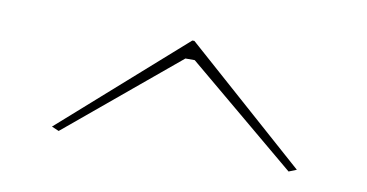

<svg xmlns="http://www.w3.org/2000/svg" viewBox="-37 -784 700 366"><g transform="rotate(10 313.0 -601.0)"><path d="M550 -500 535 -494 322 -672H304L90 -494L76 -500L311 -708H315Z"/></g></svg>

Font: Kalnia Expanded Light
Style: Regular
Weight: 300
Width: 7
Designer: Frida Medrano
Foundry: Frida Medrano
Version: Version 1.105